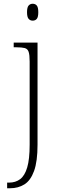

<svg xmlns="http://www.w3.org/2000/svg" viewBox="-20 -763 327 1023"><path d="M18 240V210H28Q63 210 87.5 191.5Q112 173 125 129Q138 85 138 8V-435Q138 -471 132.5 -487Q127 -503 111.5 -507Q96 -511 68 -511H53V-536H180V8Q180 97 161.5 148Q143 199 110 219.5Q77 240 34 240ZM154 -653Q141 -653 132.5 -662.5Q124 -672 124 -698Q124 -724 132.5 -733.5Q141 -743 154 -743Q168 -743 176 -733.5Q184 -724 184 -698Q184 -672 176 -662.5Q168 -653 154 -653Z"/></svg>

Font: Noto Serif Bengali ExtraLight
Style: Regular
Weight: 250
Version: Version 2.003